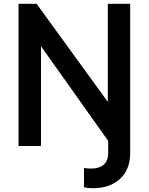

<svg xmlns="http://www.w3.org/2000/svg" viewBox="-20 -765 779 1006"><path d="M466.8 221.2Q440.4 221.2 419.9 215.8V115.2Q438.5 118.2 458 118.2Q500.5 118.2 523.7 97.7Q546.9 77.1 546.9 35.2V-26.9L194.8 -522.9V0H77.1V-745.1H171.9L544.9 -231V-745.1H662.1V35.2Q662.1 123.5 608.6 172.4Q555.2 221.2 466.8 221.2Z"/></svg>

Font: Plus Jakarta Sans SemiBold
Style: Regular
Weight: 600
Designer: Gumpita Rahayu
Foundry: Tokotype
Version: Version 2.006